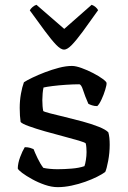

<svg xmlns="http://www.w3.org/2000/svg" viewBox="-20 -772 526 792"><path d="M218.1 0Q192.8 0 164.8 -9.7Q136.9 -19.3 112.3 -33Q87.6 -46.6 71.4 -58.8Q55.3 -71 53.3 -77Q53.7 -98.6 63 -123.9Q72.4 -149.1 82.2 -164.9Q95.1 -164.9 104.6 -162Q114.2 -159.1 118.4 -156.9Q124.2 -142 135.3 -118.7Q146.5 -95.4 158.8 -79.6Q170.6 -76.9 185.9 -75.5Q201.2 -74 217.3 -74Q244.5 -74 275.2 -76.5Q305.8 -78.9 328.3 -86.6Q331.7 -95.3 334.3 -112.1Q337 -128.9 337 -144.8Q337 -152.8 336.3 -162.5Q335.7 -172.2 333.7 -180.4Q330.7 -184.4 304.7 -192.1Q278.7 -199.8 241.1 -209.7Q203.5 -219.5 165.4 -230.3Q127.3 -241.2 99.2 -251.4Q71 -261.6 65 -268.9Q63.3 -280.9 62.3 -295.2Q61.3 -309.5 61.3 -326.7Q61.3 -356.8 66.4 -385.3Q71.5 -413.7 78.7 -432.7Q90.7 -440.7 114 -451.9Q137.3 -463 165.8 -474Q194.4 -484.9 223.4 -492.5Q252.5 -500 276.8 -500Q292.9 -500 316.7 -491.3Q340.6 -482.7 364.1 -470.5Q387.5 -458.4 403.5 -446.6Q419.4 -434.8 419.6 -429.6Q420.1 -421.2 413.9 -401.1Q407.8 -380.9 398.6 -361.3Q389.5 -341.7 381.1 -334.3Q369.3 -334.3 359.2 -337.7Q349.2 -341 344.4 -344Q330 -376.7 322.6 -400.5Q315.1 -424.3 306.5 -424.3Q282.7 -424.3 252.5 -422.3Q222.3 -420.3 197 -417.1Q171.6 -413.9 159.5 -411Q157.1 -400.8 155.9 -386.2Q154.6 -371.5 154.6 -359.2Q154.6 -345.6 155.6 -334Q156.6 -322.3 158.4 -314Q162.4 -310.8 187 -304.4Q211.6 -298.1 247.5 -289.5Q283.3 -281 320.4 -270.9Q357.5 -260.8 386.8 -249.2Q416 -237.7 426.8 -226.2Q429.8 -216.5 431.2 -202.9Q432.5 -189.3 432.5 -174.6Q432.5 -141.9 426.2 -108.1Q419.8 -74.4 414 -62.6Q402 -53.6 380.3 -42.7Q358.7 -31.9 331.6 -22.2Q304.6 -12.5 275 -6.3Q245.4 0 218.1 0ZM244.2 -567.3Q230.9 -567.3 211.6 -587.2Q192.4 -607.2 165.4 -643.7Q138.5 -680.3 102.9 -729.2Q106.2 -735.9 114.1 -742.8Q122 -749.7 130.4 -752.2L245 -652.8L358 -752.2Q367.2 -749 374.3 -742.8Q381.4 -736.6 384.7 -730Q348.9 -679.1 321.9 -642.5Q295 -606 276.2 -586.6Q257.5 -567.3 244.2 -567.3Z"/></svg>

Font: Texturina Medium
Style: Regular
Weight: 500
Designer: Guillermo Torres Carreño
Foundry: Omnibus-Type
Version: Version 1.003